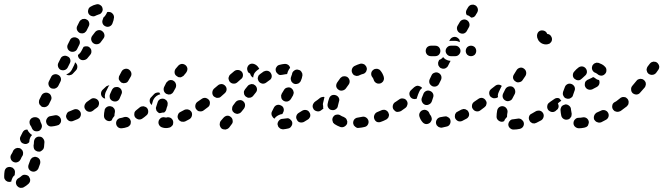

<svg xmlns="http://www.w3.org/2000/svg" viewBox="-152 -583 3165 916"><path d="M-8 276Q-8 271 -10 267Q-12 262 -15 258Q-18 255 -23 253Q-28 251 -33 251Q-37 250 -42 252Q-47 254 -50 257Q-56 263 -62 266Q-72 271 -75 281Q-78 290 -73 300Q-71 304 -67 307Q-63 311 -59 312Q-54 314 -49 313Q-44 313 -40 311Q-27 304 -16 294Q-13 290 -10 286Q-8 281 -8 276ZM-124 279Q-127 276 -130 271Q-132 267 -132 262Q-132 259 -132 255Q-132 245 -130 233Q-128 223 -120 217Q-111 212 -101 214Q-96 215 -92 217Q-88 220 -85 224Q-82 228 -81 233Q-80 238 -81 243Q-82 248 -82 253Q-85 255 -87 257Q-93 264 -96 274Q-98 278 -98 283Q-100 284 -102 284Q-104 285 -105 285Q-110 285 -115 284Q-120 282 -124 279ZM24 167Q19 165 14 165Q9 166 4 168Q0 170 -3 174Q-7 178 -8 182Q-12 192 -15 201Q-19 211 -16 220Q-12 230 -2 234Q3 236 8 236Q13 236 17 234Q22 232 25 229Q29 225 31 221Q35 210 39 199Q42 189 38 179Q33 170 24 167ZM-99 155Q-104 164 -101 174Q-98 184 -89 189Q-79 194 -70 191Q-60 188 -55 179Q-54 178 -53 176Q-50 170 -49 167L-44 159Q-42 155 -42 150Q-41 145 -43 140Q-44 135 -48 131Q-51 128 -55 125Q-60 123 -65 123Q-70 122 -74 124Q-79 125 -83 129Q-87 132 -89 136L-93 145Q-94 147 -97 152Q-98 154 -99 155ZM36 69Q26 68 18 75Q11 82 10 93Q10 102 8 112Q8 117 9 122Q10 127 13 131Q16 135 21 137Q25 140 30 140Q35 141 40 140Q44 138 48 135Q52 132 55 128Q57 124 58 119Q59 106 60 95Q60 85 53 77Q47 69 36 69ZM-54 68 -44 48Q-41 42 -35 38Q-29 35 -22 35Q-21 36 -21 36Q-17 45 -11 51Q-6 57 1 61Q-5 67 -8 74Q-12 83 -12 92Q-13 94 -13 96Q-18 102 -27 104Q-35 105 -43 101Q-52 97 -55 87Q-59 77 -54 68ZM34 -17Q30 -20 26 -22Q21 -24 16 -24H14Q10 -24 7 -23Q3 -22 0 -20Q-9 -14 -11 -4Q-12 7 -7 15Q-3 20 0 28Q4 38 13 42Q23 45 33 42Q42 38 46 28Q50 19 46 9Q44 3 41 -2Q40 -7 39 -10Q37 -14 34 -17ZM135 6Q138 2 139 -3Q140 -8 139 -13Q138 -18 135 -22Q133 -26 128 -29Q124 -32 119 -33Q115 -34 110 -33Q100 -31 89 -29Q79 -28 73 -19Q67 -11 68 -1Q69 4 71 8Q74 13 78 16Q82 19 87 20Q92 21 97 20Q108 19 119 16Q124 15 128 13Q132 10 135 6ZM232 -28Q234 -33 234 -38Q234 -43 232 -48Q227 -57 218 -61Q208 -64 199 -60Q189 -56 180 -52Q175 -51 171 -47Q168 -44 166 -39Q164 -35 163 -30Q163 -25 165 -20Q169 -11 178 -6Q188 -2 197 -6Q208 -10 219 -15Q223 -17 227 -20Q230 -24 232 -28ZM304 -73Q304 -77 303 -82Q302 -87 300 -91Q294 -100 283 -102Q273 -103 265 -98L262 -95Q253 -89 251 -79Q249 -69 255 -61Q261 -52 271 -50Q282 -48 290 -54L293 -56Q297 -59 300 -63Q303 -68 304 -73ZM35 -89Q36 -84 40 -81Q43 -77 47 -74Q52 -72 57 -72Q62 -71 66 -73Q71 -74 75 -78Q79 -81 81 -85L91 -105Q96 -114 92 -124Q89 -134 80 -138Q71 -143 61 -140Q51 -137 46 -128L36 -108Q34 -104 34 -99Q33 -94 35 -89ZM92 -162Q97 -160 102 -160Q107 -159 111 -161Q116 -162 120 -166Q124 -169 126 -173L136 -193Q141 -202 138 -212Q134 -222 125 -226Q116 -231 106 -228Q96 -225 92 -216L82 -196Q77 -187 80 -177Q83 -167 92 -162ZM210 -282Q209 -283 208 -284Q207 -285 206 -286Q205 -278 201 -271L191 -251Q187 -243 180 -237Q173 -231 164 -228Q171 -223 180 -224Q189 -225 195 -231L210 -247Q217 -254 217 -265Q217 -275 210 -282ZM137 -250Q147 -246 157 -249Q166 -252 171 -261L181 -281Q186 -290 183 -300Q180 -310 170 -314Q161 -319 151 -316Q141 -313 137 -304L127 -284Q122 -275 125 -265Q128 -255 137 -250ZM276 -356Q270 -362 262 -362Q253 -363 246 -359Q246 -359 246 -358L236 -339Q232 -331 225 -325Q223 -323 220 -321Q220 -320 220 -320Q220 -320 220 -319Q220 -314 222 -310Q224 -305 228 -302Q236 -295 246 -296Q257 -297 264 -304L278 -321Q285 -329 284 -339Q284 -349 276 -356ZM183 -338Q192 -334 202 -337Q212 -340 216 -349L226 -369Q231 -378 228 -388Q225 -398 215 -402Q206 -407 196 -404Q186 -401 182 -392L172 -372Q167 -363 170 -353Q173 -343 183 -338ZM336 -434Q328 -441 317 -439Q307 -437 301 -429Q295 -421 288 -412Q282 -404 283 -394Q285 -383 293 -377Q301 -371 311 -372Q322 -373 328 -381Q335 -391 342 -400Q348 -408 346 -418Q344 -428 336 -434ZM228 -426Q232 -424 237 -424Q242 -423 247 -425Q252 -426 255 -430Q259 -433 261 -437L271 -457Q276 -466 273 -476Q270 -486 261 -490Q256 -493 251 -493Q246 -493 241 -492Q237 -490 233 -487Q229 -484 227 -480L217 -460Q212 -451 215 -441Q219 -431 228 -426ZM367 -526Q365 -526 363 -526Q361 -525 359 -525Q357 -519 353 -513Q349 -505 342 -500Q341 -499 341 -498Q340 -494 338 -489Q334 -480 338 -470Q342 -461 352 -457Q361 -453 371 -457Q380 -461 384 -470Q391 -487 392 -500Q392 -511 385 -518Q378 -526 367 -526ZM271 -517Q277 -508 287 -506Q297 -503 306 -509Q312 -512 319 -514Q329 -516 334 -525Q340 -534 337 -544Q335 -554 326 -559Q318 -565 307 -562Q293 -559 280 -551Q271 -546 269 -536Q266 -526 271 -517Z M470 11Q472 6 472 1Q473 -4 471 -8Q468 -18 458 -23Q449 -27 439 -24Q431 -21 424 -20Q414 -19 407 -11Q401 -3 402 7Q403 17 411 24Q419 30 429 29Q442 28 456 23Q460 22 464 18Q468 15 470 11ZM664 22Q668 19 671 15Q674 11 674 6Q675 1 674 -4Q672 -14 663 -20Q654 -25 644 -23Q642 -23 641 -22Q641 -22 640 -22Q637 -22 635 -23Q631 -24 626 -24Q621 -23 616 -21Q612 -18 609 -14Q606 -10 605 -6Q602 4 607 13Q612 22 622 25Q630 28 640 28Q647 28 655 26Q660 25 664 22ZM762 -48Q759 -53 755 -56Q752 -59 747 -60Q742 -62 737 -61Q732 -61 728 -59Q719 -54 709 -49Q700 -45 697 -35Q693 -25 698 -16Q700 -11 704 -8Q708 -5 712 -3Q717 -2 722 -2Q727 -2 732 -4Q741 -9 751 -14Q760 -19 763 -29Q766 -39 762 -48ZM352 -12Q348 -16 346 -20Q344 -25 344 -30Q344 -31 344 -32Q344 -43 347 -56Q347 -61 350 -65Q353 -70 357 -72Q361 -75 366 -76Q371 -77 376 -76Q381 -75 385 -73Q389 -70 392 -66Q395 -62 396 -57Q397 -52 396 -47Q394 -38 394 -32Q394 -31 394 -31Q394 -31 394 -31Q394 -30 394 -30Q392 -28 390 -25Q384 -18 381 -9Q378 -7 375 -6Q373 -6 370 -5Q365 -5 360 -7Q355 -9 352 -12ZM550 -67Q547 -71 542 -73Q538 -75 533 -76Q528 -76 523 -75Q519 -74 515 -71Q506 -64 499 -58Q495 -55 492 -51Q489 -47 489 -42Q488 -37 489 -32Q490 -27 493 -23Q500 -15 510 -13Q520 -12 528 -18Q537 -24 546 -32Q554 -38 555 -48Q556 -59 550 -67ZM595 -54Q593 -59 592 -64Q591 -69 593 -73Q596 -84 600 -95Q603 -105 612 -110Q622 -114 632 -111Q636 -109 640 -106Q644 -103 646 -98Q648 -94 648 -89Q648 -84 647 -79Q643 -69 641 -60Q640 -56 637 -52Q635 -49 631 -46Q627 -46 624 -46Q617 -45 610 -43Q610 -43 610 -43Q610 -43 610 -43Q605 -44 602 -47Q598 -50 595 -54ZM826 -91Q824 -95 819 -98Q815 -101 810 -102Q805 -102 801 -101Q796 -100 792 -97H790Q786 -94 784 -90Q781 -85 780 -81Q779 -76 780 -71Q781 -66 784 -62Q787 -58 791 -55Q795 -52 800 -52Q805 -51 810 -52Q815 -53 819 -56L820 -57Q829 -62 831 -73Q832 -83 826 -91ZM320 -85Q321 -90 320 -95Q319 -100 316 -104Q310 -112 299 -114Q289 -116 281 -110Q272 -103 264 -98Q255 -92 253 -82Q252 -71 257 -63Q260 -59 264 -56Q269 -53 273 -52Q278 -52 283 -53Q288 -54 292 -56Q301 -63 310 -69Q314 -72 317 -76Q319 -80 320 -85ZM603 -130Q607 -132 613 -133Q610 -137 609 -141Q602 -143 596 -141Q589 -140 584 -135Q577 -127 570 -120Q562 -113 562 -102Q562 -92 569 -85Q570 -84 571 -83Q571 -83 572 -82Q575 -92 578 -103Q581 -111 587 -118Q594 -126 603 -130ZM372 -115Q374 -110 378 -106Q381 -103 386 -101Q395 -97 405 -100Q415 -104 419 -114Q423 -123 427 -133Q432 -142 428 -152Q425 -161 415 -166Q411 -168 406 -168Q401 -168 396 -167Q391 -165 388 -162Q384 -158 382 -154Q377 -144 373 -134Q371 -129 371 -124Q371 -119 372 -115ZM362 -174Q357 -173 354 -170Q347 -163 339 -156Q331 -149 330 -139Q329 -128 336 -120Q339 -117 342 -115Q346 -113 350 -113Q348 -119 348 -126Q349 -135 352 -143Q357 -153 362 -163Q365 -171 370 -176Q366 -176 362 -174ZM642 -135Q647 -133 652 -132Q657 -132 662 -133Q666 -135 670 -138Q674 -142 676 -146Q681 -155 686 -164Q690 -174 687 -183Q684 -193 675 -198Q671 -201 666 -201Q661 -202 656 -200Q651 -199 648 -195Q644 -192 641 -188Q636 -178 631 -168Q627 -159 630 -149Q633 -140 642 -135ZM415 -204Q417 -200 420 -196Q423 -192 427 -189Q432 -187 437 -186Q441 -186 446 -187Q451 -188 455 -191Q459 -195 461 -199L472 -218Q477 -227 474 -237Q471 -246 462 -252Q453 -257 443 -254Q433 -251 428 -242L418 -223Q415 -219 415 -214Q414 -209 415 -204ZM732 -273Q723 -279 714 -278Q704 -276 698 -269Q693 -263 686 -255Q680 -247 681 -236Q682 -226 691 -220Q695 -217 699 -215Q704 -214 709 -214Q714 -215 718 -218Q723 -220 726 -224Q729 -228 732 -232Q733 -233 734 -233Q734 -234 735 -235L737 -238Q743 -247 742 -257Q740 -267 732 -273Z M949 -25Q941 -32 931 -31Q921 -29 914 -21L901 -6Q898 -2 897 3Q896 8 896 13Q897 18 899 22Q901 26 905 30Q909 33 914 34Q919 35 924 35Q929 34 933 32Q937 30 941 26L953 10Q960 2 958 -8Q957 -19 949 -25ZM1242 0Q1241 -4 1238 -8Q1235 -12 1231 -15Q1226 -18 1222 -19Q1217 -19 1212 -18Q1203 -17 1196 -16Q1186 -16 1179 -8Q1172 0 1172 10Q1173 15 1175 20Q1177 24 1181 27Q1184 31 1189 32Q1194 34 1199 34Q1210 33 1223 30Q1233 28 1238 19Q1244 11 1242 0ZM1328 -28Q1329 -33 1328 -38Q1327 -43 1324 -47Q1319 -56 1309 -58Q1299 -60 1290 -55Q1281 -50 1274 -45Q1265 -40 1262 -30Q1259 -20 1265 -11Q1267 -6 1271 -3Q1275 0 1280 1Q1285 2 1290 1Q1294 1 1299 -2Q1307 -7 1317 -13Q1321 -15 1324 -20Q1327 -24 1328 -28ZM1145 -50Q1149 -59 1155 -70Q1160 -79 1169 -82Q1179 -85 1188 -80Q1198 -76 1201 -66Q1204 -56 1199 -47Q1197 -42 1195 -39Q1195 -39 1195 -39Q1186 -38 1178 -34Q1169 -30 1162 -23Q1160 -20 1158 -17Q1153 -19 1150 -23Q1147 -27 1145 -31Q1143 -36 1143 -41Q1143 -46 1145 -50ZM1007 -101Q999 -107 989 -105Q979 -104 972 -96L960 -80Q957 -76 956 -71Q955 -66 955 -61Q956 -57 958 -52Q961 -48 965 -45Q969 -42 974 -41Q978 -39 983 -40Q988 -41 992 -43Q997 -46 1000 -50L1012 -65Q1018 -74 1017 -84Q1016 -94 1007 -101ZM1390 -73Q1390 -78 1389 -83Q1388 -87 1385 -91Q1379 -100 1369 -102Q1359 -103 1351 -97H1350Q1346 -94 1344 -90Q1341 -86 1340 -81Q1339 -76 1340 -71Q1342 -66 1344 -62Q1350 -54 1361 -52Q1371 -50 1379 -56V-57Q1384 -59 1386 -64Q1389 -68 1390 -73ZM845 -106Q838 -114 828 -116Q818 -117 810 -111Q800 -104 791 -98Q782 -92 780 -81Q779 -71 784 -63Q790 -54 801 -52Q811 -51 819 -56Q829 -63 839 -71Q848 -77 849 -87Q851 -98 845 -106ZM1190 -117Q1191 -112 1194 -108Q1197 -105 1201 -102Q1210 -97 1220 -99Q1230 -102 1236 -111L1246 -128Q1248 -133 1249 -138Q1250 -142 1248 -147Q1247 -152 1244 -156Q1241 -160 1237 -163Q1228 -168 1218 -165Q1208 -163 1203 -154L1192 -136Q1190 -132 1189 -127Q1189 -122 1190 -117ZM923 -173Q916 -181 906 -182Q895 -182 888 -176L869 -160Q862 -153 861 -143Q860 -132 867 -124Q870 -121 875 -119Q879 -116 884 -116Q889 -116 894 -117Q899 -119 902 -122L920 -138Q928 -145 929 -155Q930 -165 923 -173ZM1065 -176Q1061 -179 1057 -181Q1052 -182 1047 -182Q1042 -181 1038 -179Q1033 -177 1030 -173Q1023 -165 1017 -157Q1014 -153 1012 -148Q1011 -143 1012 -138Q1012 -133 1015 -129Q1017 -125 1021 -122Q1025 -119 1030 -117Q1035 -116 1040 -117Q1045 -117 1049 -120Q1053 -122 1056 -126Q1062 -134 1068 -141Q1075 -149 1074 -159Q1073 -169 1065 -176ZM1241 -228Q1242 -239 1250 -245Q1258 -252 1268 -251Q1273 -250 1278 -248Q1282 -246 1285 -242Q1288 -238 1290 -233Q1291 -229 1291 -224Q1290 -218 1288 -210Q1286 -204 1283 -197Q1281 -192 1277 -189Q1274 -185 1269 -184Q1264 -182 1259 -182Q1254 -182 1250 -184Q1245 -186 1242 -190Q1238 -193 1237 -198Q1235 -203 1235 -208Q1235 -212 1237 -217Q1239 -222 1240 -226Q1241 -227 1241 -228Q1241 -228 1241 -228ZM1140 -234Q1138 -238 1134 -241Q1130 -244 1125 -245Q1120 -246 1115 -245Q1110 -244 1106 -242Q1097 -236 1088 -229Q1084 -226 1081 -222Q1079 -217 1078 -212Q1077 -207 1079 -203Q1080 -198 1083 -194Q1089 -186 1100 -184Q1110 -183 1118 -189Q1125 -195 1133 -200Q1142 -205 1144 -215Q1146 -225 1140 -234ZM1002 -240Q995 -248 985 -249Q974 -250 966 -244Q958 -237 947 -228Q943 -225 941 -220Q939 -216 938 -211Q938 -206 940 -201Q941 -197 944 -193Q951 -185 961 -184Q972 -183 980 -190Q989 -198 997 -205Q1006 -211 1007 -222Q1008 -232 1002 -240ZM1042 -230Q1041 -231 1041 -232Q1037 -234 1033 -237Q1030 -241 1029 -245Q1027 -250 1027 -255Q1027 -260 1029 -264Q1033 -274 1043 -278Q1052 -281 1062 -277Q1074 -272 1081 -261Q1083 -258 1085 -255Q1080 -251 1074 -247Q1067 -241 1062 -234Q1057 -225 1056 -215Q1056 -214 1056 -213Q1055 -213 1054 -214Q1054 -214 1053 -214Q1049 -217 1046 -221Q1043 -225 1042 -230ZM1167 -263Q1161 -255 1164 -244Q1165 -240 1168 -236Q1171 -232 1175 -229Q1179 -226 1184 -225Q1189 -225 1194 -226Q1202 -228 1211 -229Q1213 -229 1215 -229Q1217 -230 1218 -231Q1219 -232 1219 -233Q1220 -240 1224 -247Q1227 -254 1232 -259Q1230 -269 1222 -274Q1214 -279 1205 -278Q1194 -277 1183 -274Q1172 -272 1167 -263Z M1606 -6Q1605 -11 1602 -15Q1600 -19 1595 -22Q1591 -25 1586 -26Q1582 -27 1577 -26Q1566 -24 1555 -22Q1545 -21 1538 -13Q1532 -5 1533 6Q1534 11 1536 15Q1539 19 1543 22Q1547 25 1551 27Q1556 28 1561 27Q1574 26 1586 23Q1597 21 1602 13Q1608 4 1606 -6ZM1504 7Q1505 2 1505 -3Q1504 -8 1502 -12Q1500 -17 1496 -20Q1492 -23 1488 -25Q1479 -28 1473 -32Q1465 -38 1454 -36Q1444 -35 1438 -26Q1435 -22 1434 -17Q1433 -12 1434 -8Q1435 -3 1437 2Q1440 6 1444 9Q1456 17 1472 23Q1482 26 1491 21Q1500 16 1504 7ZM1702 -26Q1704 -31 1704 -36Q1703 -41 1701 -45Q1699 -50 1695 -53Q1692 -56 1687 -58Q1682 -60 1677 -59Q1672 -59 1668 -57Q1657 -52 1647 -48Q1638 -44 1634 -34Q1630 -25 1634 -15Q1638 -5 1647 -1Q1657 2 1666 -2Q1678 -6 1689 -12Q1694 -14 1697 -18Q1701 -21 1702 -26ZM1772 -91Q1769 -95 1765 -98Q1760 -101 1755 -102Q1751 -102 1746 -101Q1741 -100 1737 -98L1732 -95Q1724 -89 1722 -79Q1720 -68 1726 -60Q1729 -56 1733 -53Q1737 -50 1742 -49Q1747 -49 1752 -50Q1757 -51 1761 -53L1765 -56Q1774 -62 1776 -73Q1777 -83 1772 -91ZM1385 -120Q1379 -119 1375 -116Q1363 -106 1351 -98Q1347 -95 1344 -90Q1341 -86 1340 -81Q1340 -76 1341 -72Q1342 -67 1344 -63Q1350 -54 1361 -52Q1371 -51 1379 -56Q1385 -61 1391 -65Q1390 -69 1389 -73Q1387 -82 1389 -90Q1392 -105 1396 -120Q1396 -120 1396 -120Q1391 -122 1385 -120ZM1431 -58Q1442 -56 1450 -62Q1459 -68 1460 -78Q1462 -88 1465 -98Q1469 -108 1464 -117Q1459 -126 1449 -129Q1439 -132 1430 -128Q1421 -123 1418 -113Q1413 -99 1411 -87Q1409 -76 1415 -68Q1421 -59 1431 -58ZM1463 -155Q1471 -149 1481 -151Q1492 -153 1498 -161Q1504 -170 1511 -179Q1517 -187 1516 -197Q1515 -207 1507 -214Q1504 -217 1499 -218Q1494 -220 1489 -219Q1484 -219 1480 -217Q1475 -214 1472 -211Q1464 -201 1457 -190Q1451 -181 1452 -171Q1454 -161 1463 -155ZM1647 -255Q1642 -255 1637 -254Q1632 -253 1628 -249Q1620 -243 1619 -233Q1618 -222 1625 -214Q1629 -209 1631 -202Q1634 -192 1643 -187Q1652 -182 1662 -185Q1667 -186 1671 -190Q1675 -193 1677 -197Q1679 -201 1680 -206Q1680 -211 1679 -216Q1674 -233 1663 -246Q1660 -250 1656 -252Q1652 -254 1647 -255ZM1529 -234Q1531 -230 1535 -226Q1539 -223 1544 -222Q1548 -220 1553 -221Q1558 -221 1563 -224Q1571 -228 1579 -230Q1584 -231 1588 -234Q1592 -237 1595 -242Q1597 -246 1598 -251Q1599 -256 1597 -261Q1596 -265 1593 -269Q1590 -273 1586 -276Q1582 -278 1577 -279Q1572 -280 1567 -279Q1553 -275 1539 -268Q1530 -263 1527 -253Q1524 -243 1529 -234Z M1997 -9Q1996 -14 1993 -18Q1990 -22 1985 -24Q1981 -27 1976 -28Q1971 -28 1966 -27Q1957 -25 1949 -24Q1939 -22 1933 -14Q1927 -6 1928 5Q1929 10 1931 14Q1934 18 1938 21Q1942 24 1947 25Q1952 27 1956 26Q1967 24 1978 21Q1989 19 1994 10Q1999 1 1997 -9ZM1864 0Q1854 -11 1849 -27Q1846 -37 1851 -46Q1856 -55 1866 -58Q1876 -61 1885 -56Q1894 -51 1897 -41Q1899 -36 1902 -33Q1905 -29 1906 -25Q1908 -20 1908 -15Q1908 -15 1908 -14Q1908 -14 1908 -14Q1907 -12 1907 -10Q1906 -8 1906 -7Q1905 -4 1903 -2Q1902 0 1900 2Q1892 9 1881 9Q1871 8 1864 0ZM2083 -49Q2081 -54 2077 -57Q2073 -60 2068 -62Q2063 -63 2059 -63Q2054 -62 2049 -60Q2041 -55 2032 -51Q2028 -49 2024 -46Q2021 -42 2019 -37Q2018 -33 2018 -28Q2018 -23 2020 -18Q2025 -9 2034 -5Q2044 -2 2053 -6Q2063 -11 2072 -16Q2081 -20 2085 -30Q2088 -40 2083 -49ZM2150 -73Q2150 -78 2149 -82Q2148 -87 2145 -91Q2140 -100 2129 -102Q2119 -103 2111 -97H2110Q2106 -94 2104 -90Q2101 -86 2100 -81Q2099 -76 2100 -71Q2101 -67 2104 -63Q2110 -54 2120 -52Q2131 -50 2139 -56V-57Q2143 -59 2146 -64Q2149 -68 2150 -73ZM1792 -85Q1793 -90 1792 -94Q1791 -99 1788 -103Q1782 -112 1771 -113Q1761 -115 1753 -109Q1745 -103 1737 -98Q1728 -92 1726 -81Q1725 -71 1730 -63Q1736 -54 1747 -52Q1757 -51 1765 -56Q1774 -63 1782 -68Q1786 -71 1789 -76Q1791 -80 1792 -85ZM1876 -83Q1886 -80 1895 -85Q1904 -89 1908 -99Q1911 -107 1914 -117Q1918 -127 1914 -136Q1910 -145 1900 -149Q1890 -153 1881 -149Q1871 -144 1868 -135Q1864 -124 1860 -115Q1857 -105 1862 -96Q1866 -87 1876 -83ZM1862 -163Q1861 -164 1861 -164Q1860 -165 1860 -166Q1856 -169 1852 -171Q1847 -173 1842 -174Q1837 -174 1832 -172Q1828 -170 1824 -167Q1817 -160 1810 -154Q1802 -147 1801 -137Q1801 -127 1807 -119Q1813 -112 1821 -111Q1829 -109 1837 -113Q1837 -118 1839 -122Q1842 -132 1847 -143Q1850 -151 1856 -158Q1859 -161 1862 -163ZM1910 -172Q1919 -168 1929 -171Q1939 -175 1943 -184L1952 -202Q1956 -211 1953 -221Q1949 -231 1940 -235Q1931 -240 1921 -236Q1911 -233 1907 -224L1898 -205Q1894 -196 1897 -186Q1901 -177 1910 -172ZM1939 -272Q1941 -268 1944 -264Q1947 -260 1951 -258Q1956 -256 1961 -255Q1966 -255 1971 -256Q1975 -258 1979 -261Q1983 -264 1985 -268L1994 -286Q1995 -288 1996 -289Q1996 -291 1997 -293Q1989 -293 1982 -296Q1973 -299 1966 -306Q1964 -309 1962 -311Q1960 -309 1958 -306Q1952 -300 1943 -297L1941 -292Q1938 -287 1938 -282Q1938 -277 1939 -272ZM1949 -340Q1949 -350 1942 -358Q1935 -365 1924 -365H1904Q1894 -365 1886 -358Q1879 -350 1879 -340Q1879 -330 1886 -322Q1894 -315 1904 -315H1924Q1935 -315 1942 -322Q1949 -330 1949 -340ZM2045 -340Q2045 -350 2037 -358Q2030 -365 2020 -365H1999Q1989 -365 1982 -358Q1974 -350 1974 -340Q1974 -330 1982 -322Q1989 -315 1999 -315H2020Q2030 -315 2037 -322Q2045 -330 2045 -340ZM2120 -340Q2120 -350 2113 -358Q2105 -365 2095 -365Q2085 -365 2077 -358Q2070 -350 2070 -340Q2070 -330 2077 -322Q2085 -315 2095 -315Q2105 -315 2113 -322Q2120 -330 2120 -340ZM2029 -404Q2035 -400 2039 -395Q2042 -389 2042 -382Q2040 -383 2037 -384Q2029 -388 2020 -388H1999Q1995 -388 1991 -387L1995 -394Q2000 -403 2010 -406Q2020 -409 2029 -404ZM2041 -426Q2050 -421 2060 -423Q2070 -426 2075 -435L2085 -453Q2090 -462 2087 -472Q2084 -482 2075 -487Q2066 -492 2056 -489Q2046 -486 2041 -477L2031 -460Q2026 -451 2029 -441Q2032 -431 2041 -426ZM2074 -536 2081 -548Q2084 -553 2088 -556Q2092 -559 2096 -560Q2101 -561 2106 -561Q2111 -560 2115 -558Q2124 -553 2127 -543Q2130 -533 2125 -524L2122 -518Q2122 -518 2122 -518Q2122 -518 2121 -518L2118 -512Q2115 -506 2109 -502Q2103 -499 2096 -499Q2092 -503 2086 -507Q2081 -510 2075 -511Q2071 -517 2071 -524Q2071 -530 2074 -536Z M2347 3Q2346 -2 2343 -6Q2340 -10 2336 -13Q2332 -16 2327 -17Q2322 -18 2318 -17Q2307 -15 2297 -14Q2292 -14 2287 -12Q2283 -10 2280 -6Q2276 -2 2275 2Q2273 7 2273 12Q2274 23 2282 29Q2290 36 2300 35Q2313 35 2327 32Q2337 30 2343 22Q2349 13 2347 3ZM2439 -43Q2436 -48 2432 -51Q2428 -54 2423 -55Q2419 -56 2414 -55Q2409 -55 2404 -52Q2394 -46 2385 -41Q2375 -37 2372 -27Q2369 -17 2374 -8Q2376 -3 2380 0Q2384 3 2388 5Q2393 6 2398 6Q2403 5 2407 3Q2418 -2 2430 -9Q2438 -14 2441 -24Q2444 -34 2439 -43ZM2217 -26Q2217 -40 2220 -56Q2222 -66 2230 -72Q2239 -78 2249 -76Q2259 -74 2265 -65Q2271 -56 2269 -46Q2267 -36 2267 -28Q2267 -27 2267 -27Q2267 -26 2267 -25Q2265 -23 2263 -21Q2256 -14 2253 -5Q2251 -4 2248 -3Q2246 -2 2243 -2Q2233 -2 2225 -9Q2217 -16 2217 -26ZM2508 -91Q2506 -95 2501 -98Q2497 -101 2492 -102Q2487 -102 2483 -101Q2478 -100 2474 -97L2469 -94Q2460 -88 2459 -78Q2457 -68 2463 -59Q2466 -55 2470 -53Q2474 -50 2479 -49Q2484 -48 2489 -49Q2493 -50 2498 -53L2502 -57Q2511 -62 2513 -73Q2514 -83 2508 -91ZM2169 -87Q2170 -92 2169 -97Q2167 -102 2164 -106Q2158 -114 2148 -116Q2138 -117 2130 -111Q2118 -102 2111 -98Q2102 -92 2100 -82Q2099 -71 2104 -63Q2110 -54 2120 -52Q2131 -51 2139 -56Q2147 -62 2159 -71Q2163 -74 2166 -78Q2168 -82 2169 -87ZM2260 -103Q2269 -98 2279 -102Q2289 -105 2293 -114Q2298 -124 2304 -135Q2308 -144 2305 -154Q2302 -164 2293 -169Q2284 -173 2274 -170Q2264 -167 2259 -158Q2253 -147 2248 -136Q2244 -126 2247 -117Q2251 -107 2260 -103ZM2226 -179Q2217 -179 2210 -173L2192 -159Q2183 -152 2182 -142Q2181 -132 2187 -123Q2191 -120 2195 -117Q2199 -115 2204 -114Q2209 -114 2214 -115Q2219 -116 2223 -119L2224 -120Q2223 -124 2223 -128Q2224 -137 2228 -145Q2233 -157 2239 -168Q2241 -171 2242 -173Q2235 -179 2226 -179ZM2308 -194Q2316 -188 2326 -191Q2337 -193 2342 -202Q2348 -212 2355 -221Q2360 -230 2358 -240Q2356 -250 2347 -256Q2339 -262 2329 -260Q2318 -257 2313 -249Q2306 -239 2300 -228Q2294 -219 2296 -209Q2299 -199 2308 -194ZM2471 -417Q2475 -414 2477 -410Q2480 -406 2481 -401Q2482 -396 2481 -391Q2480 -386 2477 -382Q2474 -378 2470 -375Q2466 -373 2461 -372Q2457 -371 2453 -371Q2445 -371 2437 -374Q2429 -377 2423 -383Q2417 -388 2414 -396Q2410 -403 2410 -412Q2410 -422 2416 -430Q2423 -438 2434 -438Q2442 -438 2449 -434Q2456 -429 2459 -421Q2462 -421 2465 -420Q2468 -419 2471 -417Z M2653 16Q2655 12 2656 7Q2658 2 2657 -3Q2655 -13 2647 -19Q2638 -25 2628 -23Q2618 -21 2608 -21Q2598 -21 2591 -13Q2584 -6 2584 5Q2584 10 2586 14Q2588 19 2592 22Q2595 25 2600 27Q2605 29 2610 29Q2622 29 2636 26Q2641 25 2645 23Q2650 20 2653 16ZM2749 -45Q2744 -54 2734 -57Q2724 -60 2715 -55Q2705 -50 2695 -46Q2691 -44 2688 -40Q2684 -36 2683 -32Q2681 -27 2681 -22Q2681 -17 2683 -12Q2686 -8 2689 -5Q2693 -1 2698 0Q2702 2 2707 2Q2712 2 2717 0Q2727 -5 2738 -11Q2748 -16 2751 -26Q2754 -36 2749 -45ZM2526 -30Q2523 -43 2522 -59Q2522 -64 2524 -68Q2525 -73 2529 -77Q2532 -80 2537 -82Q2541 -84 2546 -85Q2556 -85 2564 -78Q2572 -71 2572 -61Q2573 -51 2575 -43Q2576 -40 2575 -36Q2575 -32 2574 -28Q2570 -23 2567 -18Q2565 -16 2562 -15Q2560 -13 2557 -13Q2547 -10 2538 -15Q2529 -20 2526 -30ZM2817 -91Q2815 -95 2810 -98Q2806 -101 2801 -102Q2796 -102 2792 -101Q2787 -100 2783 -97L2779 -95Q2770 -89 2769 -79Q2767 -69 2773 -60Q2776 -56 2780 -53Q2784 -51 2789 -50Q2794 -49 2799 -50Q2804 -51 2808 -54L2811 -57Q2820 -62 2822 -73Q2823 -83 2817 -91ZM2512 -92Q2518 -98 2526 -102Q2521 -107 2517 -113Q2516 -114 2515 -114Q2513 -114 2512 -115Q2507 -116 2502 -115Q2497 -114 2493 -111Q2483 -104 2474 -98Q2465 -92 2463 -81Q2462 -71 2467 -63Q2470 -59 2475 -56Q2479 -53 2484 -52Q2488 -52 2492 -52Q2496 -53 2500 -55Q2500 -56 2500 -58Q2499 -67 2502 -75Q2505 -85 2512 -92ZM2536 -125Q2539 -121 2542 -117Q2546 -114 2551 -113Q2556 -111 2561 -112Q2566 -112 2570 -115Q2574 -117 2578 -121Q2581 -125 2582 -130Q2585 -140 2589 -150Q2591 -154 2591 -159Q2591 -164 2589 -169Q2587 -173 2583 -177Q2580 -180 2575 -182Q2565 -186 2556 -182Q2546 -177 2543 -168Q2538 -156 2534 -144Q2533 -139 2533 -134Q2534 -129 2536 -125ZM2706 -201Q2701 -202 2696 -204Q2689 -208 2683 -213Q2683 -213 2683 -213Q2681 -214 2679 -215Q2677 -214 2675 -214Q2673 -213 2672 -212Q2666 -209 2651 -202Q2651 -202 2650 -202Q2650 -201 2649 -201Q2646 -198 2642 -195Q2638 -189 2638 -182Q2637 -175 2640 -169Q2645 -159 2655 -156Q2664 -153 2674 -157Q2688 -165 2695 -168Q2704 -173 2707 -182Q2710 -192 2706 -201ZM2589 -207Q2593 -204 2597 -202Q2602 -200 2607 -200Q2612 -200 2616 -202Q2621 -205 2624 -208Q2631 -215 2638 -221Q2646 -227 2648 -237Q2649 -248 2643 -256Q2637 -264 2627 -266Q2616 -267 2608 -261Q2597 -253 2588 -242Q2581 -235 2581 -224Q2581 -214 2589 -207ZM2694 -284Q2689 -283 2685 -281Q2680 -278 2677 -274Q2674 -271 2673 -266Q2670 -256 2675 -247Q2680 -238 2690 -235Q2693 -234 2695 -232Q2697 -231 2698 -230Q2705 -223 2716 -222Q2726 -222 2733 -229Q2741 -236 2741 -246Q2742 -257 2735 -264Q2729 -271 2720 -276Q2712 -280 2704 -283Q2699 -284 2694 -284Z M2847 -94Q2848 -98 2846 -103Q2845 -108 2841 -112Q2838 -115 2834 -118Q2829 -120 2824 -120Q2819 -121 2815 -119Q2810 -118 2806 -114Q2794 -104 2783 -96Q2778 -93 2776 -89Q2773 -85 2772 -80Q2772 -75 2773 -70Q2774 -65 2777 -61Q2783 -53 2793 -51Q2803 -49 2811 -55Q2825 -65 2839 -76Q2842 -80 2845 -84Q2847 -89 2847 -94ZM2929 -185Q2929 -190 2926 -194Q2924 -198 2920 -201Q2916 -205 2911 -206Q2907 -207 2902 -207Q2897 -206 2892 -204Q2888 -202 2885 -198Q2874 -185 2865 -174Q2858 -166 2859 -156Q2859 -145 2867 -138Q2875 -132 2885 -132Q2896 -133 2902 -141Q2913 -153 2924 -166Q2927 -170 2928 -175Q2930 -180 2929 -185ZM2983 -284Q2979 -287 2975 -288Q2970 -289 2965 -289Q2960 -288 2956 -286Q2951 -283 2948 -279L2938 -266Q2935 -262 2934 -257Q2932 -253 2933 -248Q2934 -243 2936 -238Q2939 -234 2942 -231Q2951 -225 2961 -226Q2971 -227 2978 -235L2988 -249Q2994 -257 2993 -267Q2991 -277 2983 -284Z"/></svg>

Font: FRB American Cursive Guidelines Dashed Black
Style: Bold Italic
Weight: 900
Italic angle: -25°
Version: Version 2.0;Modular Font Editor K font №1